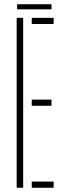

<svg xmlns="http://www.w3.org/2000/svg" viewBox="-20 -884 297 904"><path d="M58.5 0V-800H89V0ZM129.5 0V-29H232.5V0ZM129.5 -386V-415H222.5V-386ZM129.5 -771V-800H232.5V-771ZM60.5 -864H222.5V-840H60.5Z"/></svg>

Font: Big Shoulders Stencil Display Thin ExtraLight
Style: Regular
Weight: 250
Version: Version 2.001